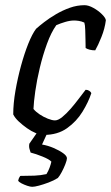

<svg xmlns="http://www.w3.org/2000/svg" viewBox="-20 -520 428 740"><path d="M149 0Q135 0 118 -7Q101 -14 84 -26Q67 -38 52.5 -51.5Q38 -65 31 -79Q31 -121 39.5 -170Q48 -219 61 -266.5Q74 -314 89 -351.5Q104 -389 119 -409Q130 -419 150 -434.5Q170 -450 195.5 -465Q221 -480 249 -490Q277 -500 306 -500Q321 -500 340 -489.5Q359 -479 373 -465Q387 -451 388 -442Q384 -410 371 -377.5Q358 -345 347 -326Q335 -326 325.5 -328.5Q316 -331 310 -335Q310 -346 309.5 -365.5Q309 -385 308.5 -404.5Q308 -424 305 -433Q294 -438 283.5 -439.5Q273 -441 266 -441Q250 -441 231.5 -435.5Q213 -430 197 -423Q177 -395 161 -351Q145 -307 133.5 -259Q122 -211 116 -168.5Q110 -126 109 -100Q118 -89 133 -79Q148 -69 164.5 -62.5Q181 -56 192 -56Q204 -56 220 -69Q236 -82 252.5 -101Q269 -120 284 -140Q299 -160 310 -174Q318 -174 324 -170Q330 -166 332 -161Q321 -127 298 -89.5Q275 -52 238.5 -26Q202 0 149 0ZM104 200Q97 200 85 196Q73 192 62.5 186.5Q52 181 50 176Q52 169 53 166.5Q54 164 58 158Q88 158 112.5 157Q137 156 159 151Q166 140 171 126.5Q176 113 178 103Q170 94 144 83.5Q118 73 98 68Q97 64 94 55Q91 46 93 34Q104 19 117 -0.5Q130 -20 144 -37H176L142 37Q165 41 187 50.5Q209 60 223.5 70.5Q238 81 238 90Q238 97 232 112.5Q226 128 218 143Q210 158 203 166Q187 176 167 183.5Q147 191 130 195.5Q113 200 104 200Z"/></svg>

Font: Texturina 12pt Light
Style: Italic
Weight: 300
Italic angle: -11°
Designer: Guillermo Torres Carreño
Foundry: Omnibus-Type
Version: Version 1.002